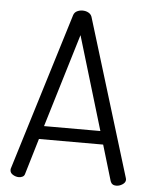

<svg xmlns="http://www.w3.org/2000/svg" viewBox="-53 -781 646 825"><g transform="rotate(5 270.0 -368.5)"><path d="M59 0Q46 0 33.5 -7.5Q21 -15 21 -28Q21 -33 22 -35L231 -714Q235 -726 246 -731.5Q257 -737 270 -737Q284 -737 295 -731Q306 -725 310 -714L518 -35Q518 -33 518.5 -32Q519 -31 519 -29Q519 -17 506 -8.5Q493 0 479 0Q460 0 454 -17L408 -171H131L85 -17Q83 -8 75.5 -4Q68 0 59 0ZM391 -228 270 -631 148 -228Z"/></g></svg>

Font: AkaAcidDosis
Style: Regular
Weight: 400
Designer: Edgar Tolentino, Pablo Impallari, Igino Marini, Aka-Acid
Foundry: Edgar Tolentino, Pablo Impallari, Igino Marini, Cyberella
Version: Version 1.007